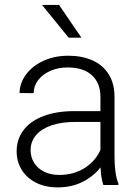

<svg xmlns="http://www.w3.org/2000/svg" viewBox="-20 -770 576 799"><path d="M225.6 -749.5 318.8 -613.3H265.6L154.8 -749.5ZM410.2 0Q400.4 -26.4 398.4 -73.7Q369.6 -36.6 324 -13.4Q278.3 9.8 219.7 9.8Q168.9 9.8 130.4 -9.5Q91.8 -28.8 70.6 -63Q49.3 -97.2 49.3 -140.1Q49.3 -191.4 78.4 -229.2Q107.4 -267.1 161.9 -287.4Q216.3 -307.6 290 -307.6H397.9V-367.2Q397.9 -424.3 362.5 -456.8Q327.1 -489.3 261.7 -489.3Q221.7 -489.3 189.2 -474.9Q156.7 -460.4 138.4 -436Q120.1 -411.6 120.1 -382.3L61.5 -382.8Q61.5 -422.9 87.4 -458.7Q113.3 -494.6 159.7 -516.4Q206.1 -538.1 264.2 -538.1Q321.3 -538.1 364.7 -518.8Q408.2 -499.5 432.4 -460.9Q456.5 -422.4 456.5 -366.2V-122.1Q456.5 -43.9 472.7 -6.3V0ZM397.9 -146V-262.7H294.9Q236.3 -262.7 194.3 -248.3Q152.3 -233.9 129.9 -207.5Q107.4 -181.2 107.4 -145Q107.4 -116.2 121.8 -92.8Q136.2 -69.3 163.1 -55.7Q189.9 -42 226.1 -42Q287.1 -42 332.5 -71Q377.9 -100.1 397.9 -146Z"/></svg>

Font: Mardoto Light
Style: Regular
Weight: 400
Designer: Christian Robertson, Vahan Hovhannisyan
Foundry: Google
Version: Version 1.000